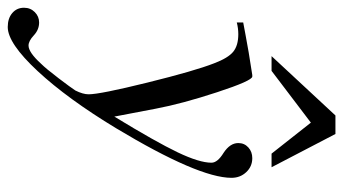

<svg xmlns="http://www.w3.org/2000/svg" viewBox="-244 -482 907 508"><g transform="rotate(90 210.0 -227.5)"><path d="M398 -492H362L280 -596L143 -492H104L261 -661H310ZM243 -186 264 -76Q331 -186 358.5 -243.5Q386 -301 386 -333Q386 -349 360 -365Q334 -382 334 -404Q334 -420 345.5 -430.5Q357 -441 374 -441Q396 -441 411 -425Q426 -409 426 -386Q426 -299 295 -81Q217 48 143.5 127Q70 206 27 206Q4 206 -10 194Q-24 182 -24 163Q-24 146 -12.5 134.5Q-1 123 15 123Q34 123 49 137Q64 151 76 151Q94 151 124 118Q137 105 162.5 71.5Q188 38 195 27Q205 7 205 -8Q205 -38 174 -163.5Q143 -289 123 -340Q109 -377 92.5 -390.5Q76 -404 46 -404Q30 -404 15 -400V-417Q37 -421 47 -423Q88 -431 154 -441H158Q169 -441 199.5 -348Q230 -255 243 -186Z"/></g></svg>

Font: STIX MathJax Latin
Style: Italic
Weight: 400
Italic angle: -16.33°
Designer: MicroPress Inc., with final additions and corrections provided by Coen Hoffman, Elsevier (retired)
Version: Version 1.1.1